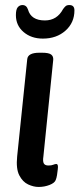

<svg xmlns="http://www.w3.org/2000/svg" viewBox="-20 -734 315 761"><path d="M133 7Q113 7 91.5 -3Q70 -13 56.5 -39Q43 -65 48 -114L88 -500Q91 -525 136 -525H147Q173 -525 182.5 -518Q192 -511 191 -497L152 -114Q149 -95 153.5 -86.5Q158 -78 172 -78Q184 -78 191 -81Q198 -84 203 -84Q212 -84 209 -63Q208 -52 206 -40Q204 -28 201 -21Q197 -9 176.5 -1Q156 7 133 7ZM150 -581Q104 -581 73.5 -607Q43 -633 43 -674Q43 -697 50.5 -705.5Q58 -714 69 -714Q85 -714 91 -696Q103 -653 158 -653Q206 -653 230 -698Q235 -705 240 -709.5Q245 -714 255 -714Q275 -714 275 -693Q275 -644 239.5 -612.5Q204 -581 150 -581Z"/></svg>

Font: Asap Condensed Condensed Medium
Style: Italic
Weight: 500
Width: 3
Italic angle: -6°
Designer: Pablo Cosgaya
Foundry: Omnibus-Type
Version: Version 3.001; ttfautohint (v1.8.4.7-5d5b)